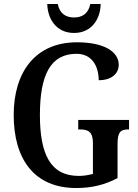

<svg xmlns="http://www.w3.org/2000/svg" viewBox="-20 -937 697 967"><path d="M353 -771C442 -771 486 -842 487 -917H435C425 -869 395 -849 353 -849C311 -849 280 -869 271 -917H218C220 -842 263 -771 353 -771ZM364 10C442 10 507 -6 572 -40V-213C572 -273 589 -285 624 -285H630V-333H374V-285H384C424 -285 448 -273 448 -217V-61C426 -55 400 -51 377 -51C234 -51 181 -160 181 -358C181 -559 234 -666 365 -666C443 -666 477 -604 477 -533C542 -533 578 -566 578 -611C578 -675 507 -724 368 -724C158 -724 49 -574 49 -358C49 -137 151 10 364 10Z"/></svg>

Font: Noto Serif Bengali Condensed
Style: Regular
Weight: 400
Width: 3
Designer: Juan Bruce, Universal Thirst, Indian Type Foundry and the Monotype Design Team.
Foundry: Monotype Imaging Inc.
Version: Version 2.003